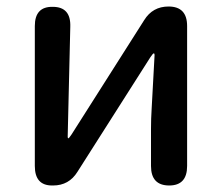

<svg xmlns="http://www.w3.org/2000/svg" viewBox="-20 -570 682 590"><path d="M140 0Q87 0 87 -60V-490Q87 -550 142 -549Q198 -549 196 -488L188 -150Q188 -145 190 -145Q192 -145 200 -157L423 -508Q449 -550 498 -550Q555 -550 555 -490V-60Q555 0 500 0Q444 0 444 -60V-174Q444 -205 446 -236L455 -401Q455 -406 452.5 -406Q450 -406 442 -394L218 -42Q192 0 143 0Z"/></svg>

Font: Resource Han Rounded JP Medium
Style: Regular
Weight: 500
Designer: Cyano Hao (round all glyphs); Ryoko NISHIZUKA 西塚涼子 (kana, bopomofo & ideographs); Paul D. Hunt (Latin, Greek & Cyrillic)
Foundry: Cyano Hao
Version: 0.990